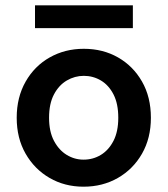

<svg xmlns="http://www.w3.org/2000/svg" viewBox="-20 -692 632 724"><path d="M295 12Q224 12 167 -21Q110 -54 76.5 -112.5Q43 -171 43 -248Q43 -325 76.5 -384Q110 -443 167.5 -475.5Q225 -508 296 -508Q368 -508 425 -475.5Q482 -443 515.5 -384.5Q549 -326 549 -248Q549 -171 515.5 -112.5Q482 -54 424.5 -21Q367 12 295 12ZM295 -90Q331 -90 360.5 -108Q390 -126 408 -161Q426 -196 426 -248Q426 -301 408 -336Q390 -371 360.5 -388.5Q331 -406 296 -406Q262 -406 232 -388.5Q202 -371 183.5 -336Q165 -301 165 -248Q165 -196 183.5 -161Q202 -126 231.5 -108Q261 -90 295 -90ZM112 -586V-672H481V-586Z"/></svg>

Font: DM Sans 28pt SemiBold
Style: Regular
Weight: 600
Version: Version 4.004;gftools[0.9.30]